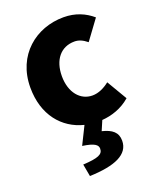

<svg xmlns="http://www.w3.org/2000/svg" viewBox="-156 -675 850 1042"><g transform="rotate(-20 268.5 -153.5)"><path d="M180 276C326 271 410 235 410 155C410 107 380 83 323 69L347 13C402 9 462 -10 511 -53L442 -170C413 -147 379 -130 343 -130C274 -130 222 -190 222 -285C222 -379 271 -439 350 -439C374 -439 396 -430 422 -409L505 -522C462 -559 408 -583 339 -583C180 -583 40 -473 40 -285C40 -127 126 -25 247 5L196 108C266 118 283 134 283 155C283 188 255 200 167 205Z"/></g></svg>

Font: Noto Sans CJK TC Black
Style: Regular
Weight: 900
Designer: Ryoko NISHIZUKA 西塚涼子 (kana, bopomofo & ideographs); Paul D. Hunt (Latin, Greek & Cyrillic); Sandoll Communications 산돌커뮤니
Foundry: Adobe
Version: Version 2.004;hotconv 1.0.118;makeotfexe 2.5.65603